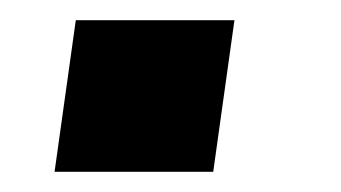

<svg xmlns="http://www.w3.org/2000/svg" viewBox="-20 -170 337 190"><path d="M34 0 55 -150H212L191 0Z"/></svg>

Font: Finlandica
Style: Bold Italic
Weight: 700
Italic angle: -8°
Designer: Niklas Ekholm, Juho Hiilivirta, Jaakko Suomalainen
Foundry: Helsinki Type Studio
Version: Version 1.064; ttfautohint (v1.8.4.7-5d5b)